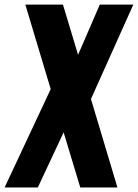

<svg xmlns="http://www.w3.org/2000/svg" viewBox="-38 -830 610 850"><path d="M-17.6 0 186.5 -435.5 74.2 -809.6H240.7L307.6 -587.4L403.8 -809.6H552.2L364.7 -391.6L481.9 0H317.4L243.7 -244.1L129.4 0Z"/></svg>

Font: Oswald
Style: Bold
Weight: 700
Designer: Vernon Adams
Foundry: Vernon Adams
Version: 3.0; ttfautohint (v0.94.23-7a4d-dirty) -l 8 -r 50 -G 200 -x 